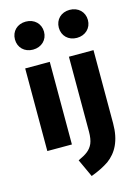

<svg xmlns="http://www.w3.org/2000/svg" viewBox="-148 -891 860 1192"><g transform="rotate(-15 281.5 -295.0)"><path d="M140 -811C85 -811 47 -773 47 -721C47 -669 85 -631 140 -631C195 -631 234 -669 234 -721C234 -773 195 -811 140 -811ZM422 -811C367 -811 329 -773 329 -721C329 -669 367 -631 422 -631C477 -631 516 -669 516 -721C516 -773 477 -811 422 -811ZM62 -531V0H220V-531ZM501 -531H343V-50C343 -19 339 7 331 26C314 64 287 82 235 106L288 221C334 204 372 185 403 164C463 120 501 51 501 -60Z"/></g></svg>

Font: Fira Sans
Style: Bold
Weight: 700
Designer: Carrois Corporate & Edenspiekermann AG
Foundry: Carrois Corporate GbR & Edenspiekermann AG
Version: Version 4.203